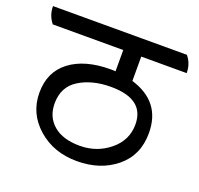

<svg xmlns="http://www.w3.org/2000/svg" viewBox="-143 -728 850 822"><g transform="rotate(20 282.0 -316.5)"><path d="M393 -537V-426Q536 -383 536 -240Q536 -139 464.5 -80.5Q393 -22 286.5 -22Q180 -22 108 -85.5Q36 -149 36 -243.5Q36 -338 104 -389.5Q172 -441 289 -441Q304 -441 311 -440V-537H-10Q-36 -569 -36 -611H574Q600 -580 600 -537ZM469 -255Q469 -371 316 -371Q231 -371 172 -334.5Q113 -298 113 -222Q113 -161 155.5 -124.5Q198 -88 275.5 -88Q353 -88 411 -135.5Q469 -183 469 -255Z"/></g></svg>

Font: Karma Medium
Style: Regular
Weight: 500
Designer: Joana Correia
Foundry: Indian Type Foundry
Version: Version 1.202;PS 1.0;hotconv 1.0.78;makeotf.lib2.5.61930; tt